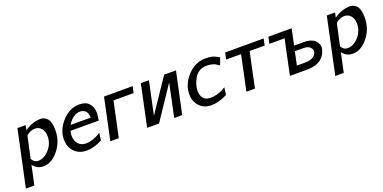

<svg xmlns="http://www.w3.org/2000/svg" viewBox="-15 -1185 4090 2053"><g transform="rotate(-20 2030.5 -159.0)"><path d="M29.8 167 166 -472.2H259.8L248 -417Q335.9 -480 430.2 -480H431.2Q450.2 -480 467 -473.4Q483.9 -466.8 501.5 -450.4Q519 -434.1 529.5 -398.4Q540 -362.8 540 -313Q540 -187 462.4 -89.6Q384.8 7.8 290 7.8Q216.8 7.8 172.9 -51.8L126 167ZM186 -113.8Q210.9 -66.9 257.8 -66.9Q324.7 -66.9 382.3 -131.3Q439.9 -195.8 439.9 -279.8Q439.9 -334 411.9 -368.4Q383.8 -402.8 337.9 -402.8Q310.1 -402.8 283.4 -390.4Q256.8 -377.9 244.1 -365.2Q239.3 -360.4 236.6 -348.6Q233.9 -336.9 211.9 -234.9Q197.3 -163.6 186 -113.8Z M590.8 -184.1Q590.8 -296.9 676.8 -390.4Q762.7 -483.9 870.6 -483.9Q908.7 -483.9 940.2 -472.4Q971.7 -460.9 996.1 -424.6Q1020.5 -388.2 1020.5 -330.1Q1020.5 -310.1 1010.7 -250H689.5Q688.5 -249 687 -240Q685.5 -231 683.6 -218Q681.6 -205.1 681.6 -195.8Q681.6 -140.6 713.1 -103.8Q744.6 -66.9 798.8 -66.9Q877.9 -66.9 970.7 -124L960.4 -43Q868.7 7.8 782.7 7.8Q694.8 7.8 642.8 -47.1Q590.8 -102.1 590.8 -184.1ZM712.4 -309.1H940.4Q939.5 -366.2 913.6 -387.7Q887.7 -409.2 853.5 -409.2Q812.5 -409.2 774.9 -381.6Q737.3 -354 712.4 -309.1Z M1051.3 0 1151.4 -472.2H1477.5L1461.4 -398.9H1232.4L1147.5 0Z M1470.2 0 1570.3 -472.2H1662.1L1582.5 -96.2L1835.4 -472.2H1970.2L1869.1 0H1778.3L1857.4 -376L1605.5 0Z M2016.1 -182.1Q2016.1 -294.9 2103 -389.9Q2189.9 -484.9 2309.1 -484.9Q2362.3 -484.9 2392.1 -475.3Q2421.9 -465.8 2461.9 -441.9L2431.2 -359.9Q2404.3 -378.9 2391.6 -386.5Q2378.9 -394 2353 -400.6Q2327.1 -407.2 2290 -407.2Q2250 -407.2 2217.5 -389.6Q2185.1 -372.1 2166 -345.9Q2147 -319.8 2134 -287.8Q2121.1 -255.9 2116.5 -229.5Q2111.8 -203.1 2111.8 -182.1Q2111.8 -130.4 2139.4 -100.1Q2167 -69.8 2217.8 -69.8Q2255.9 -69.8 2291.5 -79.3Q2327.1 -88.9 2346.2 -98.4Q2365.2 -107.9 2394 -125L2382.8 -42Q2288.6 7.8 2201.2 7.8Q2116.2 7.8 2066.2 -46.1Q2016.1 -100.1 2016.1 -182.1Z M2513.7 -397 2529.8 -472.2H2967.8L2951.7 -397H2780.8L2696.8 0H2599.6L2683.6 -397Z M3005.4 -397 3021.5 -472.2H3286.6L3247.6 -289.1H3356.4Q3440.4 -289.1 3479.5 -253.4Q3518.6 -217.8 3518.6 -174.8Q3518.6 -148.9 3502.9 -113.5Q3487.3 -78.1 3461.4 -54.2Q3402.3 0 3289.6 0H3094.7L3178.7 -397ZM3202.6 -78.1H3286.6Q3361.8 -78.1 3394.8 -104.5Q3427.7 -130.9 3427.7 -164.1Q3427.7 -184.1 3407.2 -205.6Q3386.7 -227.1 3337.4 -230H3234.4Z M3550.3 167 3686.5 -472.2H3780.3L3768.6 -417Q3856.4 -480 3950.7 -480H3951.7Q3970.7 -480 3987.5 -473.4Q4004.4 -466.8 4022 -450.4Q4039.6 -434.1 4050 -398.4Q4060.5 -362.8 4060.5 -313Q4060.5 -187 3982.9 -89.6Q3905.3 7.8 3810.5 7.8Q3737.3 7.8 3693.4 -51.8L3646.5 167ZM3706.5 -113.8Q3731.4 -66.9 3778.3 -66.9Q3845.2 -66.9 3902.8 -131.3Q3960.4 -195.8 3960.4 -279.8Q3960.4 -334 3932.4 -368.4Q3904.3 -402.8 3858.4 -402.8Q3830.6 -402.8 3804 -390.4Q3777.3 -377.9 3764.6 -365.2Q3759.8 -360.4 3757.1 -348.6Q3754.4 -336.9 3732.4 -234.9Q3717.8 -163.6 3706.5 -113.8Z"/></g></svg>

Font: CMU Bright
Style: SemiBoldOblique
Weight: 600
Italic angle: -12°
Version: Version 0.7.0